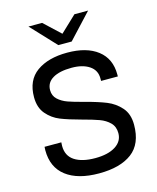

<svg xmlns="http://www.w3.org/2000/svg" viewBox="-131 -985 889 1085"><g transform="rotate(-15 313.5 -442.5)"><path d="M355 -750H277L141 -895H221L316 -806L410 -895H490ZM556 -504V-492H458V-507Q458 -555 419 -581Q380 -607 316 -607Q245 -607 205.5 -583.5Q166 -560 166 -516Q166 -483 188.5 -462Q211 -441 244.5 -429Q278 -417 337 -402Q413 -382 460 -363Q507 -344 540.5 -306Q574 -268 574 -205Q574 -93 505.5 -41.5Q437 10 313 10Q189 10 120.5 -42.5Q52 -95 52 -195L53 -215H151L150 -194Q150 -136 193.5 -107.5Q237 -79 314 -79Q389 -79 432.5 -106.5Q476 -134 476 -182Q476 -220 452.5 -243.5Q429 -267 393.5 -280Q358 -293 297 -309Q222 -329 177 -347Q132 -365 100 -402.5Q68 -440 68 -501Q68 -600 135 -648Q202 -696 314 -696Q427 -696 491.5 -646Q556 -596 556 -504Z"/></g></svg>

Font: Chivo
Style: Regular
Weight: 400
Designer: Hector Gatti
Foundry: Omnibus-Type
Version: Version 1.006; ttfautohint (v1.4.1)